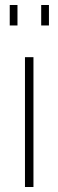

<svg xmlns="http://www.w3.org/2000/svg" viewBox="-20 -749 234 769"><path d="M50 -647H19V-729H50ZM176 -647H145V-729H176ZM114 0H80V-520H114Z"/></svg>

Font: Raleway
Style: ExtraLight
Weight: 200
Designer: Matt McInerney, Pablo Impallari, Rodrigo Fuenzalida
Foundry: Matt McInerney, Pablo Impallari, Rodrigo Fuenzalida
Version: Version 2.001